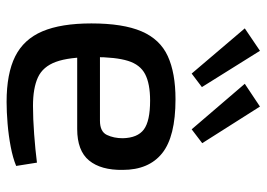

<svg xmlns="http://www.w3.org/2000/svg" viewBox="-133 -663 808 582"><g transform="rotate(90 271.0 -372.0)"><path d="M281 -500Q394 -500 444.5 -459.5Q495 -419 495 -340Q496 -274 466.5 -238Q437 -202 371 -202H89V-271H346Q379 -271 389 -292Q399 -313 399 -340Q398 -385 372.5 -404Q347 -423 285 -423Q234 -423 205 -408Q176 -393 164.5 -356Q153 -319 153 -252Q153 -177 167.5 -137.5Q182 -98 214.5 -83Q247 -68 301 -68Q339 -68 386.5 -71.5Q434 -75 473 -80L483 -17Q459 -7 425 -0.5Q391 6 355 9Q319 12 289 12Q203 12 151 -14Q99 -40 75 -96.5Q51 -153 51 -245Q51 -341 75 -397Q99 -453 150 -476.5Q201 -500 281 -500ZM303 -756 414 -581 372 -549 234 -710ZM134 -756 244 -580 203 -549 66 -710Z"/></g></svg>

Font: Exo 2 Medium
Style: Regular
Weight: 500
Designer: Natanael Gama
Foundry: Natanael Gama
Version: Version 2.010